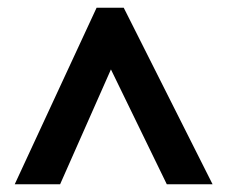

<svg xmlns="http://www.w3.org/2000/svg" viewBox="-20 -737 586 495"><path d="M18 -262H135L266 -558L410 -262H528L299 -717H229Z"/></svg>

Font: Noto Sans Arabic UI SmCn
Style: Bold
Weight: 700
Width: 4
Designer: Monotype Design Team, Nadine Chahine and Nizar Qandah
Foundry: Monotype Imaging Inc.
Version: Version 2.010